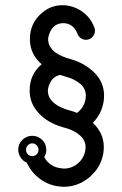

<svg xmlns="http://www.w3.org/2000/svg" viewBox="-20 -717 470 738"><path d="M121 -158.5Q128 -151 128 -141Q128 -131 121 -124Q114 -117 104 -117Q94 -117 87 -124Q80 -131 80 -141Q80 -151 87 -158.5Q94 -166 104 -166Q114 -166 121 -158.5ZM342 -613Q327 -652 293 -674.5Q259 -697 220 -697Q176 -697 142 -668Q95 -629 95 -567Q95 -555 97 -543Q104 -502 140 -470Q94 -431 94 -370Q94 -358 96 -346Q103 -305 139 -272Q175 -239 236 -224Q266 -215 287.5 -196.5Q309 -178 309 -151Q309 -145 308 -140Q303 -109 279.5 -89Q256 -69 225 -69Q221 -69 217 -70Q172 -74 150 -113Q158 -126 158 -141Q158 -164 142 -179.5Q126 -195 104 -195Q82 -195 66 -179.5Q50 -164 50 -141Q50 -126 59.5 -111.5Q69 -97 83 -92Q100 -54 134 -29Q168 -4 211 0Q218 1 224 1Q280 1 323.5 -35.5Q367 -72 377 -127Q379 -140 379 -152Q379 -205 337 -245Q370 -279 378 -325Q380 -337 380 -349Q380 -401 343 -437.5Q306 -474 254 -489Q174 -510 166 -556Q165 -560 165 -564Q165 -578 172 -593Q179 -608 187 -615Q202 -628 223 -628Q261 -628 278 -587Q281 -577 290.5 -570.5Q300 -564 310 -564Q325 -564 335 -574.5Q345 -585 345 -599Q345 -607 342 -613ZM276 -283Q265 -288 253 -291Q173 -312 165 -358Q164 -362 164 -366Q164 -381 171 -395.5Q178 -410 186 -417Q197 -426 211 -429Q223 -425 237 -421Q267 -413 288.5 -394.5Q310 -376 310 -349Q310 -343 309 -337Q303 -303 276 -283Z"/></svg>

Font: Sakbunderan
Style: Regular
Weight: 400
Version: Version 1.00